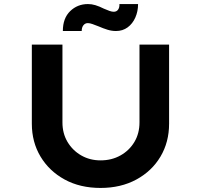

<svg xmlns="http://www.w3.org/2000/svg" viewBox="-20 -921 992 947"><path d="M476 6Q375 6 299 -35.5Q223 -77 180 -148.5Q137 -220 137 -311V-701H288V-317Q288 -263 313 -221Q338 -179 380.5 -154.5Q423 -130 476 -130Q531 -130 574.5 -154.5Q618 -179 643 -221Q668 -263 668 -317V-701H814V-311Q814 -220 771.5 -148.5Q729 -77 652.5 -35.5Q576 6 476 6ZM552 -768Q531 -768 510 -774.5Q489 -781 466 -791Q448 -798 435.5 -802.5Q423 -807 413 -807Q400 -807 391.5 -796.5Q383 -786 383 -768H290Q290 -831 326 -866Q362 -901 414 -901Q432 -901 450.5 -895.5Q469 -890 493 -878Q509 -871 520.5 -867Q532 -863 541 -863Q555 -863 562.5 -873.5Q570 -884 569 -901H661Q661 -865 647.5 -834.5Q634 -804 609.5 -786Q585 -768 552 -768Z"/></svg>

Font: Lexend Mega SemiBold
Style: Regular
Weight: 600
Designer: Bonnie Shaver-Troup, Thomas Jockin
Foundry: Lexend
Version: Version 1.007